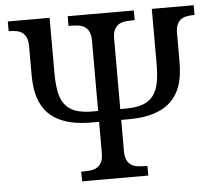

<svg xmlns="http://www.w3.org/2000/svg" viewBox="-51 -770 930 827"><g transform="rotate(-5 414.0 -357.0)"><path d="M461.9 -295.9H484.9Q530.3 -295.9 559.3 -306.4Q588.4 -316.9 605.2 -339.4Q622.1 -361.8 628.4 -396.2Q634.8 -430.7 634.8 -478V-713.9H815.9V-671.9Q799.3 -671.9 784.2 -669.4Q769 -667 758.1 -659.4Q747.1 -651.9 740.5 -637.7Q733.9 -623.5 733.9 -600.1V-476.1Q733.9 -446.3 730 -418Q726.1 -389.6 716.1 -364.3Q706.1 -338.9 688.7 -317.9Q671.4 -296.9 644.8 -281.5Q618.2 -266.1 581.3 -257.6Q544.4 -249 495.1 -249H461.9V-113.8Q461.9 -90.3 468.5 -76.2Q475.1 -62 486.1 -54.4Q497.1 -46.9 512.2 -44.4Q527.3 -42 543.9 -42H557.1V0H271V-42H284.2Q301.3 -42 316.2 -44.4Q331.1 -46.9 342 -54.4Q353 -62 359.6 -76.2Q366.2 -90.3 366.2 -113.8V-249H333Q283.7 -249 246.6 -257.6Q209.5 -266.1 182.9 -281.5Q156.2 -296.9 139.2 -317.9Q122.1 -338.9 112.1 -364.3Q102.1 -389.6 98.1 -418Q94.2 -446.3 94.2 -476.1V-600.1Q94.2 -623.5 87.6 -637.7Q81.1 -651.9 70.1 -659.4Q59.1 -667 44.2 -669.4Q29.3 -671.9 12.2 -671.9V-713.9H192.9V-478Q192.9 -430.7 199.2 -396.2Q205.6 -361.8 222.4 -339.4Q239.3 -316.9 268.3 -306.4Q297.4 -295.9 342.8 -295.9H366.2V-600.1Q366.2 -623.5 359.6 -637.7Q353 -651.9 342 -659.4Q331.1 -667 316.2 -669.4Q301.3 -671.9 284.2 -671.9H271V-713.9H557.1V-671.9H543.9Q527.3 -671.9 512.2 -669.4Q497.1 -667 486.1 -659.4Q475.1 -651.9 468.5 -637.7Q461.9 -623.5 461.9 -600.1Z"/></g></svg>

Font: Droid-TTFautohint Serif
Style: Regular
Weight: 400
Foundry: Ascender Corporation
Version: Version 1.00; ttfautohint (v1.00rc1.4-1a1c-dirty) -l 8 -r 50